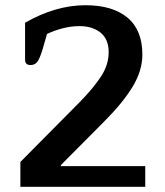

<svg xmlns="http://www.w3.org/2000/svg" viewBox="-20 -715 631 735"><path d="M58 -95 284 -323Q339 -379 367.5 -423.5Q396 -468 396 -515Q396 -565 365 -590Q334 -615 284 -615Q252 -615 219.5 -606.5Q187 -598 160 -585L143 -526Q132 -490 122.5 -478Q113 -466 97 -466Q76 -466 76 -486V-628Q193 -695 307 -695Q411 -695 468 -647.5Q525 -600 525 -506Q525 -445 488 -383.5Q451 -322 377 -248L213 -83V-79H536V0H58Z"/></svg>

Font: Maitree Semibold
Style: Regular
Weight: 600
Designer: CadsonDemak Team
Foundry: CadsonDemak
Version: Version 1.000